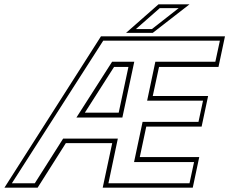

<svg xmlns="http://www.w3.org/2000/svg" viewBox="-80 -868 1066 888"><path d="M-59.5 0 387 -700H960.5L930.5 -558.5H655.5L626.5 -424H882.5L852.5 -282.5H596.5L566.5 -141.5H841.5L811.5 0H395L439 -206H224.5L94 0ZM-25 -20.5H81L212 -227H465L421.5 -20.5H796.5L817.5 -118.5H540L579.5 -304.5H838L859 -402.5H600.5L638.5 -582.5H916L937 -680H397.5ZM273.5 -324.5 438.5 -582.5H541L486 -324.5ZM312.5 -347H469L514 -558.5H447.5ZM503 -716 653 -848H796.5L626.5 -716ZM548.5 -733.5H622.5L746.5 -830.5H659Z"/></svg>

Font: Tourney ExtraLight
Style: Italic
Weight: 250
Italic angle: -12°
Version: Version 1.015